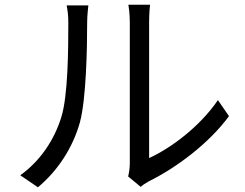

<svg xmlns="http://www.w3.org/2000/svg" viewBox="-20 -770 1040 815"><path d="M524 -21 577 23C584 17 595 9 611 0C727 -57 866 -160 952 -277L905 -345C828 -232 705 -141 613 -99V-676C613 -714 616 -743 617 -750H525C526 -743 531 -714 531 -676V-77C531 -57 528 -37 524 -21ZM66 -26 141 25C225 -45 289 -143 319 -250C346 -350 350 -564 350 -675C350 -705 354 -735 355 -747H263C267 -726 270 -704 270 -674C270 -563 269 -363 240 -272C210 -175 150 -86 66 -26Z"/></svg>

Font: Source Han Sans TC
Style: Regular
Weight: 400
Designer: Ryoko NISHIZUKA 西塚涼子 (kana, bopomofo & ideographs); Paul D. Hunt (Latin, Greek & Cyrillic); Sandoll Communications 산돌커뮤니
Foundry: Adobe
Version: Version 2.002;hotconv 1.0.116;makeotfexe 2.5.65601